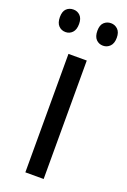

<svg xmlns="http://www.w3.org/2000/svg" viewBox="-158 -770 541 818"><g transform="rotate(20 112.0 -361.0)"><path d="M154 0H71V-537H154ZM-17 -672Q-17 -698 -4.5 -710Q8 -722 27 -722Q45 -722 57.5 -709.5Q70 -697 70 -672Q70 -646 57.5 -633Q45 -620 27 -620Q8 -620 -4.5 -633Q-17 -646 -17 -672ZM153 -672Q153 -698 166 -710Q179 -722 197 -722Q215 -722 228 -709.5Q241 -697 241 -672Q241 -646 228 -633Q215 -620 197 -620Q178 -620 165.5 -633Q153 -646 153 -672Z"/></g></svg>

Font: Noto Sans Khmer Condensed
Style: Regular
Weight: 400
Width: 3
Designer: Danh Hong and the Monotype Design Team
Foundry: Monotype Imaging Inc.
Version: Version 2.004